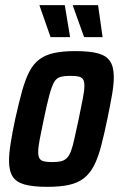

<svg xmlns="http://www.w3.org/2000/svg" viewBox="-20 -716 474 744"><path d="M163 8Q108 8 75.5 -1Q43 -10 29 -32Q15 -54 15 -93Q15 -122 21.5 -162.5Q28 -203 39 -255Q53 -318 65.5 -363Q78 -408 93.5 -438Q109 -468 132 -485.5Q155 -503 189 -510.5Q223 -518 272 -518Q328 -518 360.5 -509Q393 -500 407 -478Q421 -456 421 -417Q421 -388 414 -348Q407 -308 396 -255Q383 -192 371 -147Q359 -102 343 -72Q327 -42 304 -24.5Q281 -7 247 0.5Q213 8 163 8ZM183 -88Q203 -88 216 -91Q229 -94 238.5 -103Q248 -112 255 -130.5Q262 -149 268.5 -179.5Q275 -210 285 -255Q295 -304 301 -334.5Q307 -365 307 -383Q307 -401 301.5 -409Q296 -417 284.5 -419.5Q273 -422 253 -422Q228 -422 213 -417.5Q198 -413 189 -396.5Q180 -380 171 -346.5Q162 -313 150 -255Q140 -207 134 -176.5Q128 -146 128 -127Q128 -110 133.5 -101.5Q139 -93 151.5 -90.5Q164 -88 183 -88ZM176 -572 134 -692 133 -696H231L251 -576V-572ZM306 -572 263 -692 262 -696H360L377 -576L378 -572Z"/></svg>

Font: Saira Condensed SemiBold
Style: Italic
Weight: 600
Width: 3
Italic angle: -12°
Designer: Hector Gatti with collaboration of the Omnibus-Type team
Foundry: Omnibus-Type
Version: Version 1.101